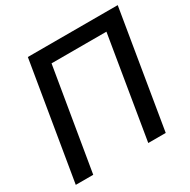

<svg xmlns="http://www.w3.org/2000/svg" viewBox="-162 -882 1027 1037"><g transform="rotate(-30 351.5 -364.0)"><path d="M702.6 -727.5 582 0H473.1L578.1 -633.8H235.8L129.9 0H21L142.1 -727.5Z"/></g></svg>

Font: Inter Tight Medium
Style: Italic
Weight: 500
Italic angle: -9.39999°
Designer: Rasmus Andersson
Foundry: rsms
Version: Version 3.004